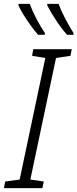

<svg xmlns="http://www.w3.org/2000/svg" viewBox="-44 -967 398 987"><path d="M-24 0 -17 -34 57 -44 189 -669 121 -680 127 -714H325L318 -680L244 -669L112 -44L181 -34L174 0ZM301 -788Q274 -818 245 -861.5Q216 -905 199 -939V-947H257Q271 -910 292 -870Q313 -830 334 -797V-788ZM152 -788Q134 -808 115 -834.5Q96 -861 78.5 -888.5Q61 -916 51 -939V-947H109Q122 -911 143.5 -870Q165 -829 187 -797L186 -788Z"/></svg>

Font: Noto Sans SemiCondensed Light
Style: Italic
Weight: 300
Width: 4
Italic angle: -12°
Designer: Monotype Design Team
Foundry: Monotype Imaging Inc.
Version: Version 2.013; ttfautohint (v1.8.4.7-5d5b)